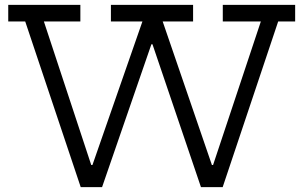

<svg xmlns="http://www.w3.org/2000/svg" viewBox="-20 -772 1252 792"><path d="M899 -752H1197.5V-683.5H1127.5L898.5 0H809L577 -683.5L642 -589.5H571.5L637 -683.5L401 0H313L84 -683.5H14V-752H311.5V-683.5H161L386.5 0L319.5 -91.5H392.5L329.5 0L567.5 -683.5H437.5V-752H776.5V-683.5H651L885.5 0L818 -91.5H891L828.5 0L1056 -683.5H899Z"/></svg>

Font: Hepta Slab ExtraLight
Style: Regular
Weight: 400
Version: Version 1.102